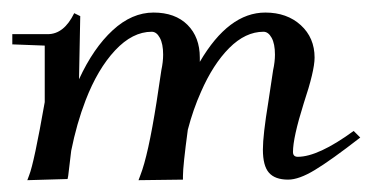

<svg xmlns="http://www.w3.org/2000/svg" viewBox="-20 -286 605 312"><path d="M0 -213.9V-230.5H57.6Q84 -230.5 100.6 -264.6L110.4 -259.8L108.4 -157.2Q131.8 -208 163.1 -236.8Q194.3 -265.6 229.5 -265.6Q264.6 -265.6 284.7 -245.6Q304.7 -225.6 304.7 -192.4V-185.5Q351.6 -265.6 411.1 -265.6Q446.3 -265.6 468.8 -245.1Q491.2 -224.6 491.2 -192.4Q491.2 -170.9 473.6 -118.2Q456.1 -62.5 456.1 -39.1Q456.1 -31.2 463.9 -31.2Q497.1 -31.2 554.7 -73.2L565.4 -62.5Q517.6 -25.4 491.7 -9.8Q465.8 5.9 448.2 5.9Q426.8 5.9 417 -5.4Q407.2 -16.6 407.2 -43Q407.2 -66.4 416 -120.1L423.8 -171.9Q426.8 -185.5 426.8 -197.3Q426.8 -214.8 421.4 -224.6Q416 -234.4 408.2 -234.4Q378.9 -234.4 352.5 -208Q326.2 -181.6 306.6 -136.7Q293.9 -108.4 285.2 -75.2Q277.3 -16.6 277.3 0V5.9L205.1 6.8L208 -1Q220.7 -33.2 234.4 -120.1L242.2 -171.9Q245.1 -185.5 245.1 -197.3Q245.1 -214.8 239.7 -224.6Q234.4 -234.4 226.6 -234.4Q195.3 -234.4 167 -204.1Q138.7 -173.8 119.1 -123Q104.5 -85 95.7 -41Q92.8 -18.6 90.8 0L89.8 4.9L24.4 6.8L27.3 -1Q35.2 -20.5 52.7 -120.1V-211.9Z"/></svg>

Font: Kleymisska
Style: Regular
Weight: 500
Italic angle: -8°
Designer: gluk
Foundry: gluk
Version: Version 0.298